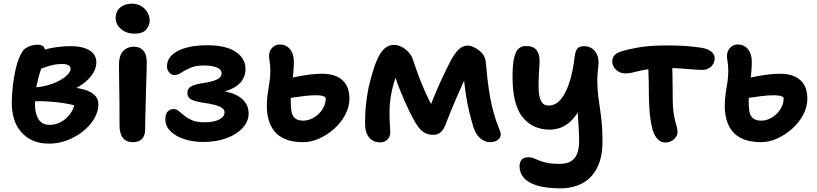

<svg xmlns="http://www.w3.org/2000/svg" viewBox="-20 -763 4441 1044"><path d="M247 18Q193 18 154.5 -0.5Q116 -19 91 -50Q66 -81 55 -120.5Q44 -160 44 -202Q44 -246 50 -298.5Q56 -351 68 -398.5Q80 -446 99 -478Q106 -492 120 -501.5Q134 -511 152 -515.5Q170 -520 187 -520Q205 -520 216 -509.5Q227 -499 227 -476Q227 -459 218.5 -433.5Q210 -408 198.5 -373.5Q187 -339 178.5 -294.5Q170 -250 170 -195Q170 -149 188.5 -116.5Q207 -84 250 -84Q282 -84 311 -99.5Q340 -115 360.5 -142.5Q381 -170 387 -205L398 -186Q380 -192 350 -198Q320 -204 285 -207.5Q250 -211 216.5 -212.5Q183 -214 159 -211L164 -288Q202 -289 237.5 -299Q273 -309 301.5 -324Q330 -339 347 -356.5Q364 -374 364 -390Q364 -401 352.5 -408Q341 -415 318 -415Q284 -415 254.5 -406.5Q225 -398 199 -388Q173 -378 147 -371Q129 -369 115.5 -379.5Q102 -390 103 -408Q103 -430 121 -446.5Q139 -463 163 -471Q217 -495 268 -503.5Q319 -512 363 -512Q407 -512 438.5 -502Q470 -492 487 -472Q504 -452 504 -425Q504 -392 484 -361.5Q464 -331 428.5 -305.5Q393 -280 348 -261Q303 -242 252 -232L271 -292Q319 -293 362.5 -289Q406 -285 440.5 -275Q475 -265 495 -245.5Q515 -226 515 -196Q515 -157 492.5 -118.5Q470 -80 432 -49.5Q394 -19 346 -0.5Q298 18 247 18Z M702 10Q677 10 661 -1Q645 -12 637.5 -33Q630 -54 630 -80Q630 -149 629.5 -197Q629 -245 628.5 -280.5Q628 -316 627.5 -347Q627 -378 627 -413Q627 -440 635 -461.5Q643 -483 662 -496Q681 -509 710 -509Q740 -509 758.5 -489Q777 -469 778 -427Q778 -406 777 -369.5Q776 -333 774.5 -288Q773 -243 772 -198.5Q771 -154 770 -116Q769 -78 769 -56Q769 -27 753 -8.5Q737 10 702 10ZM713 -580Q667 -580 638 -605Q609 -630 609 -665Q609 -702 634 -722.5Q659 -743 697 -743Q728 -743 749.5 -729Q771 -715 782.5 -694Q794 -673 794 -652Q794 -626 775.5 -603Q757 -580 713 -580Z M1086 9Q1047 9 1010 1Q973 -7 943.5 -23Q914 -39 896.5 -61.5Q879 -84 879 -113Q879 -143 891.5 -156.5Q904 -170 924 -170Q939 -170 952 -159.5Q965 -149 982 -134.5Q999 -120 1025 -109Q1051 -98 1091 -98Q1142 -98 1171.5 -113Q1201 -128 1201 -152Q1201 -165 1188.5 -175Q1176 -185 1148 -192.5Q1120 -200 1075 -206Q1034 -213 1016.5 -224Q999 -235 999 -258Q999 -282 1018.5 -293Q1038 -304 1083 -311Q1137 -319 1161 -331.5Q1185 -344 1185 -365Q1185 -385 1159 -396Q1133 -407 1089 -407Q1044 -407 1014.5 -394Q985 -381 965.5 -368Q946 -355 931 -355Q911 -355 899.5 -369.5Q888 -384 888 -402Q888 -432 906 -454Q924 -476 955 -490Q986 -504 1025 -510.5Q1064 -517 1105 -517Q1209 -517 1262 -481Q1315 -445 1315 -388Q1315 -354 1297.5 -327Q1280 -300 1244 -282Q1208 -264 1153 -255L1149 -270Q1204 -270 1245.5 -254.5Q1287 -239 1309.5 -211.5Q1332 -184 1332 -147Q1332 -103 1299.5 -67.5Q1267 -32 1211.5 -11.5Q1156 9 1086 9Z M1628 10Q1571 10 1532.5 -6Q1494 -22 1472 -49.5Q1450 -77 1440.5 -112Q1431 -147 1431 -184Q1431 -234 1440.5 -286Q1450 -338 1450 -377Q1450 -406 1446.5 -425.5Q1443 -445 1443 -458Q1443 -475 1450 -489Q1457 -503 1470.5 -512Q1484 -521 1502 -521Q1536 -521 1557 -495.5Q1578 -470 1578 -426Q1578 -403 1575.5 -374.5Q1573 -346 1569.5 -316Q1566 -286 1563.5 -259Q1561 -232 1561 -212Q1561 -183 1564.5 -159Q1568 -135 1583 -121Q1598 -107 1630 -107Q1651 -107 1672.5 -116.5Q1694 -126 1711.5 -142.5Q1729 -159 1740 -181Q1751 -203 1751 -228Q1751 -236 1737 -240.5Q1723 -245 1698 -245Q1668 -245 1634.5 -241Q1601 -237 1572.5 -232.5Q1544 -228 1527 -225Q1511 -224 1496 -229Q1481 -234 1471.5 -245Q1462 -256 1462 -273Q1462 -296 1474.5 -306.5Q1487 -317 1510 -324Q1526 -330 1552 -336.5Q1578 -343 1609.5 -349Q1641 -355 1672.5 -358.5Q1704 -362 1731 -362Q1781 -362 1814 -346Q1847 -330 1863.5 -300Q1880 -270 1880 -227Q1880 -183 1858 -140.5Q1836 -98 1799 -64.5Q1762 -31 1717.5 -10.5Q1673 10 1628 10Z M2047 11Q2009 11 1987 -15.5Q1965 -42 1965 -92Q1965 -110 1966 -140Q1967 -170 1971.5 -208Q1976 -246 1984 -286Q2005 -376 2025.5 -426.5Q2046 -477 2069.5 -498Q2093 -519 2122 -519Q2144 -519 2165 -507.5Q2186 -496 2202.5 -478Q2219 -460 2225 -439Q2235 -408 2250.5 -366Q2266 -324 2285 -279.5Q2304 -235 2324.5 -196Q2345 -157 2363 -134L2296 -125Q2317 -181 2338.5 -233.5Q2360 -286 2382.5 -334.5Q2405 -383 2426 -424Q2449 -469 2472 -492Q2495 -515 2521 -515Q2537 -515 2554 -507.5Q2571 -500 2582 -491Q2600 -478 2610.5 -460.5Q2621 -443 2623 -411Q2629 -339 2637.5 -281Q2646 -223 2656 -182Q2672 -118 2687.5 -80.5Q2703 -43 2703 -33Q2703 -14 2686.5 -2Q2670 10 2643 10Q2615 10 2591 -11.5Q2567 -33 2555 -69Q2545 -102 2533 -149Q2521 -196 2512 -256.5Q2503 -317 2498 -390L2538 -399Q2521 -364 2502.5 -322.5Q2484 -281 2465 -238Q2446 -195 2429.5 -154Q2413 -113 2400 -79Q2390 -56 2375 -43Q2360 -30 2336 -30Q2308 -30 2289 -41Q2270 -52 2255 -72Q2240 -92 2226 -119Q2218 -133 2205.5 -158.5Q2193 -184 2179 -216Q2165 -248 2151.5 -282Q2138 -316 2128.5 -347Q2119 -378 2115 -400L2160 -405Q2142 -373 2128 -332Q2114 -291 2106 -244.5Q2098 -198 2098 -149Q2098 -114 2100 -86Q2102 -58 2102 -43Q2102 -20 2087 -4.5Q2072 11 2047 11Z M3028 261Q2950 261 2901 246Q2852 231 2828.5 204Q2805 177 2805 142Q2805 92 2854 92Q2870 92 2882.5 97.5Q2895 103 2912 110Q2929 117 2955 122.5Q2981 128 3023 128Q3063 128 3086 113Q3109 98 3119 70.5Q3129 43 3129 5Q3129 -29 3127 -58Q3125 -87 3123.5 -117Q3122 -147 3120 -182.5Q3118 -218 3118 -264L3160 -231Q3140 -178 3116.5 -143.5Q3093 -109 3067.5 -90.5Q3042 -72 3017 -65Q2992 -58 2971 -58Q2876 -58 2821.5 -126Q2767 -194 2767 -343Q2767 -415 2776 -451Q2785 -487 2801.5 -500Q2818 -513 2840 -513Q2880 -513 2897.5 -490.5Q2915 -468 2914 -429Q2912 -386 2909.5 -343Q2907 -300 2909.5 -265.5Q2912 -231 2924 -210Q2936 -189 2963 -189Q3002 -189 3031 -225Q3060 -261 3078.5 -322.5Q3097 -384 3105 -457Q3109 -487 3120 -499.5Q3131 -512 3157 -512Q3179 -512 3198 -500Q3217 -488 3227.5 -463.5Q3238 -439 3233 -400Q3227 -350 3228 -311.5Q3229 -273 3233 -239.5Q3237 -206 3242.5 -171.5Q3248 -137 3252 -94.5Q3256 -52 3256 5Q3256 93 3226.5 150Q3197 207 3145.5 234Q3094 261 3028 261Z M3379 -364Q3351 -364 3330 -383.5Q3309 -403 3309 -429Q3309 -448 3320 -461Q3331 -474 3354 -482Q3389 -494 3451.5 -505Q3514 -516 3606 -516Q3657 -516 3699 -513.5Q3741 -511 3790 -504Q3825 -499 3845.5 -484Q3866 -469 3866 -445Q3866 -429 3857.5 -414.5Q3849 -400 3833.5 -391.5Q3818 -383 3797 -383Q3779 -383 3748.5 -385.5Q3718 -388 3682.5 -390.5Q3647 -393 3612 -393Q3544 -393 3501.5 -386Q3459 -379 3431.5 -371.5Q3404 -364 3379 -364ZM3599 12Q3576 12 3561 -1.5Q3546 -15 3534 -41Q3525 -64 3519 -100.5Q3513 -137 3510.5 -180.5Q3508 -224 3508 -265Q3508 -326 3506 -370Q3504 -414 3504 -442L3635 -449Q3634 -439 3635 -414Q3636 -389 3636.5 -355.5Q3637 -322 3637.5 -287Q3638 -252 3638 -222Q3638 -183 3642 -154.5Q3646 -126 3651 -106.5Q3656 -87 3660 -73Q3664 -59 3664 -46Q3664 -29 3654 -16Q3644 -3 3629.5 4.5Q3615 12 3599 12Z M4118 10Q4061 10 4022.5 -6Q3984 -22 3962 -49.5Q3940 -77 3930.5 -112Q3921 -147 3921 -184Q3921 -234 3930.5 -286Q3940 -338 3940 -377Q3940 -406 3936.5 -425.5Q3933 -445 3933 -458Q3933 -475 3940 -489Q3947 -503 3960.5 -512Q3974 -521 3992 -521Q4026 -521 4047 -495.5Q4068 -470 4068 -426Q4068 -403 4065.5 -374.5Q4063 -346 4059.5 -316Q4056 -286 4053.5 -259Q4051 -232 4051 -212Q4051 -183 4054.5 -159Q4058 -135 4073 -121Q4088 -107 4120 -107Q4141 -107 4162.5 -116.5Q4184 -126 4201.5 -142.5Q4219 -159 4230 -181Q4241 -203 4241 -228Q4241 -236 4227 -240.5Q4213 -245 4188 -245Q4158 -245 4124.5 -241Q4091 -237 4062.5 -232.5Q4034 -228 4017 -225Q4001 -224 3986 -229Q3971 -234 3961.5 -245Q3952 -256 3952 -273Q3952 -296 3964.5 -306.5Q3977 -317 4000 -324Q4016 -330 4042 -336.5Q4068 -343 4099.5 -349Q4131 -355 4162.5 -358.5Q4194 -362 4221 -362Q4271 -362 4304 -346Q4337 -330 4353.5 -300Q4370 -270 4370 -227Q4370 -183 4348 -140.5Q4326 -98 4289 -64.5Q4252 -31 4207.5 -10.5Q4163 10 4118 10Z"/></svg>

Font: Shantell Sans SemiBold
Style: Regular
Weight: 600
Designer: Stephen Nixon, Anya Danilova, Shantell Martin
Foundry: Arrow Type
Version: Version 1.011;[c5ecc13dd]